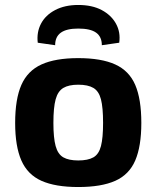

<svg xmlns="http://www.w3.org/2000/svg" viewBox="-20 -741 630 773"><path d="M295 -507Q388 -507 444 -481.5Q500 -456 524.5 -399Q549 -342 549 -246Q549 -152 524.5 -95Q500 -38 444 -13Q388 12 295 12Q203 12 147 -13Q91 -38 66 -95Q41 -152 41 -246Q41 -342 66 -399Q91 -456 147 -481.5Q203 -507 295 -507ZM295 -400Q257 -400 235 -387Q213 -374 204 -341Q195 -308 195 -246Q195 -186 204 -153Q213 -120 235 -107.5Q257 -95 295 -95Q334 -95 356 -107.5Q378 -120 386.5 -153Q395 -186 395 -246Q395 -308 386.5 -341Q378 -374 356 -387Q334 -400 295 -400ZM202 -559 132 -569Q127 -611 145 -645.5Q163 -680 202 -700.5Q241 -721 295 -721Q351 -721 389.5 -700.5Q428 -680 447 -645.5Q466 -611 460 -569L390 -559Q390 -593 367 -609.5Q344 -626 295 -626Q248 -626 225 -609.5Q202 -593 202 -559Z"/></svg>

Font: Exo 2
Style: Bold
Weight: 700
Designer: Natanael Gama
Foundry: Natanael Gama
Version: Version 2.010